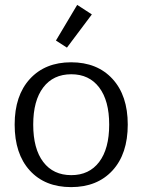

<svg xmlns="http://www.w3.org/2000/svg" viewBox="-20 -754 583 786"><path d="M209 -588 296 -734 356 -695 254 -559ZM40 -244Q40 -363 102.5 -431Q165 -499 271 -499Q378 -499 440.5 -431Q503 -363 503 -244Q503 -124 440.5 -56Q378 12 271 12Q164 12 102 -56Q40 -124 40 -244ZM427 -244Q427 -342 386 -396Q345 -450 272 -450Q198 -450 157 -396Q116 -342 116 -244Q116 -145 157 -91Q198 -37 272 -37Q345 -37 386 -91Q427 -145 427 -244Z"/></svg>

Font: Maitree
Style: Regular
Weight: 400
Designer: CadsonDemak Team
Foundry: CadsonDemak
Version: Version 1.000